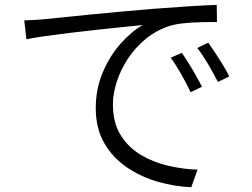

<svg xmlns="http://www.w3.org/2000/svg" viewBox="-20 -737 1040 792"><path d="M80.1 -652.8Q108.4 -653.8 131.1 -655.3Q153.8 -656.7 168 -658.2Q191.4 -660.6 236.6 -665.3Q281.7 -669.9 341.8 -676Q401.9 -682.1 470 -688.2Q538.1 -694.3 606.9 -700.2Q689.5 -706.5 757.1 -710.9Q824.7 -715.3 874 -716.8L875 -646Q846.2 -646.5 809.8 -645.5Q773.4 -644.5 738.8 -641.1Q704.1 -637.7 679.2 -629.9Q624 -611.8 580.8 -576.2Q537.6 -540.5 507.6 -494.9Q477.5 -449.2 461.7 -400.1Q445.8 -351.1 445.8 -307.1Q445.8 -231.4 477.1 -180.7Q508.3 -129.9 559.8 -98.9Q611.3 -67.9 672.9 -53.5Q734.4 -39.1 794.9 -37.1L769 35.2Q701.2 32.7 631.8 12.9Q562.5 -6.8 504.2 -46.1Q445.8 -85.4 410.4 -146.2Q375 -207 375 -291Q375 -370.1 403.6 -437.7Q432.1 -505.4 476.6 -555.9Q521 -606.4 568.8 -633.8Q536.1 -630.4 487.5 -625.5Q439 -620.6 383.3 -614.5Q327.6 -608.4 272.2 -601.8Q216.8 -595.2 168.9 -588.4Q121.1 -581.5 88.9 -575.2ZM730 -519Q741.7 -502.4 756.8 -478.3Q772 -454.1 786.9 -427.7Q801.8 -401.4 813 -378.9L766.1 -356.9Q749.5 -392.1 728 -430.2Q706.5 -468.3 684.1 -499ZM838.9 -561Q851.1 -544.4 866.9 -520.5Q882.8 -496.6 898.7 -470.5Q914.6 -444.3 925.8 -421.9L878.9 -398.9Q860.8 -434.1 839.1 -471.2Q817.4 -508.3 793.9 -539.1Z"/></svg>

Font: Shanggu Mono N
Style: Regular
Weight: 350
Designer: GuiWonder
Version: Version 1.021